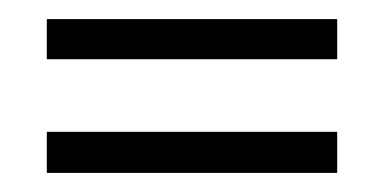

<svg xmlns="http://www.w3.org/2000/svg" viewBox="-20 -411 402 201"><path d="M333 -391V-349H29V-391ZM333 -273V-230H29V-273Z"/></svg>

Font: Moniqa Paragraph
Style: Bold
Weight: 700
Designer: Rajesh Rajput
Foundry: Rajesh Rajput
Version: Version 1.000